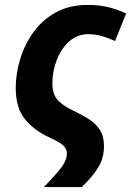

<svg xmlns="http://www.w3.org/2000/svg" viewBox="-20 -576 533 781"><path d="M158 185Q196 147 224 112.5Q252 78 252 48Q252 33 241 19.5Q230 6 187 -14Q120 -44 82 -90.5Q44 -137 44 -218Q44 -276 62 -335.5Q80 -395 116 -445Q152 -495 207 -525.5Q262 -556 337 -556Q386 -556 424 -546Q462 -536 493 -521L448 -409Q422 -421 395 -429Q368 -437 339 -437Q294 -437 261 -407Q228 -377 210.5 -331Q193 -285 193 -238Q193 -190 217 -166.5Q241 -143 280 -125Q314 -109 342 -91Q370 -73 386.5 -47Q403 -21 403 18Q403 67 379 106Q355 145 312 185Z"/></svg>

Font: BC Sans
Style: Bold Italic
Weight: 700
Italic angle: -12°
Designer: Monotype Design Team
Province of B.C.
Foundry: Monotype Imaging Inc.
Version: Version 2.000;GOOG;noto-source:20170915:90ef993387c0